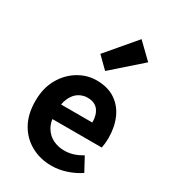

<svg xmlns="http://www.w3.org/2000/svg" viewBox="-201 -919 915 1031"><g transform="rotate(30 257.0 -403.5)"><path d="M286 12Q216 12 159.5 -19Q103 -50 70.5 -107.5Q38 -165 38 -247Q38 -327 71 -385Q104 -443 157 -475Q210 -507 269 -507Q338 -507 384.5 -476Q431 -445 454.5 -391.5Q478 -338 478 -270Q478 -252 476 -234.5Q474 -217 472 -208H145L144 -299H361Q361 -346 339.5 -374Q318 -402 272 -402Q245 -402 220 -387Q195 -372 179 -338Q163 -304 163 -247Q163 -190 183.5 -156.5Q204 -123 236 -108Q268 -93 304 -93Q334 -93 360.5 -101.5Q387 -110 414 -126L459 -43Q422 -18 376.5 -3Q331 12 286 12ZM282 -573 214 -640 366 -819 459 -729Z"/></g></svg>

Font: Assistant ExtraLight
Style: Bold
Weight: 700
Version: Version 3.000